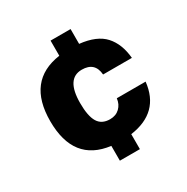

<svg xmlns="http://www.w3.org/2000/svg" viewBox="-168 -866 993 1022"><g transform="rotate(-30 328.5 -355.0)"><path d="M402 -724V-633Q505 -622 552.5 -569.5Q600 -517 608 -428H431Q425 -507 345 -507Q249 -507 249 -357Q249 -277 271.5 -240Q294 -203 345 -203Q381 -203 404 -225Q427 -247 431 -282H608Q589 -104 402 -78V14H279V-77Q63 -104 63 -353Q63 -600 279 -631V-724Z"/></g></svg>

Font: Nacelle Heavy
Style: Regular
Weight: 800
Designer: Sora Sagano
Foundry: Sora Sagano
Version: Version 1.000;FEAKit 1.0